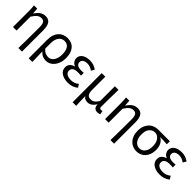

<svg xmlns="http://www.w3.org/2000/svg" viewBox="299 -1908 3459 3459"><g transform="rotate(45 2028.5 -178.5)"><path d="M428 199Q430 133 431 63.5Q432 -6 432.5 -74Q433 -142 433.5 -207.5Q434 -273 434 -332Q434 -409 413.5 -443Q393 -477 345 -477Q323 -477 303 -471Q283 -465 264 -450.5Q245 -436 225.5 -413Q206 -390 183 -355V0H92V-394Q92 -427 90.5 -463.5Q89 -500 84 -543H167L175 -429H178Q220 -494 266 -525Q312 -556 372 -556Q450 -556 485 -502.5Q520 -449 520 -344V199Z M691 -278Q691 -348 710 -400.5Q729 -453 761.5 -487.5Q794 -522 838 -539Q882 -556 931 -556Q1044 -556 1104.5 -482Q1165 -408 1165 -280Q1165 -210 1146 -155.5Q1127 -101 1095.5 -63.5Q1064 -26 1024 -6.5Q984 13 941 13Q896 13 855.5 -3.5Q815 -20 777 -64Q778 -27 779 5.5Q780 38 781 69Q782 100 782.5 131.5Q783 163 783 199H691ZM925 -63Q955 -63 982 -78Q1009 -93 1028.5 -120.5Q1048 -148 1059.5 -188Q1071 -228 1071 -279Q1071 -369 1037 -424.5Q1003 -480 927 -480Q897 -480 870 -467.5Q843 -455 822.5 -429.5Q802 -404 790 -365.5Q778 -327 778 -276V-137Q816 -91 853 -77Q890 -63 925 -63Z M1498 13Q1448 13 1405.5 1.5Q1363 -10 1332.5 -31Q1302 -52 1285 -82Q1268 -112 1268 -150Q1268 -208 1301.5 -240.5Q1335 -273 1381 -285V-290Q1339 -305 1317 -339Q1295 -373 1295 -411Q1295 -448 1311.5 -475Q1328 -502 1356.5 -520Q1385 -538 1422.5 -547Q1460 -556 1502 -556Q1552 -556 1596 -541Q1640 -526 1678 -497L1641 -436Q1609 -459 1576 -471.5Q1543 -484 1505 -484Q1454 -484 1420 -462.5Q1386 -441 1386 -399Q1386 -362 1415.5 -338.5Q1445 -315 1511 -315Q1527 -315 1542.5 -315.5Q1558 -316 1578 -318V-247Q1554 -249 1534 -249.5Q1514 -250 1494 -250Q1427 -250 1393.5 -226Q1360 -202 1360 -157Q1360 -112 1398.5 -86Q1437 -60 1507 -60Q1547 -60 1582.5 -72Q1618 -84 1656 -115L1695 -54Q1646 -16 1600.5 -1.5Q1555 13 1498 13Z M1810 -543H1901V-210Q1901 -138 1924 -102Q1947 -66 2001 -66Q2019 -66 2037 -70Q2055 -74 2072.5 -85Q2090 -96 2108 -116.5Q2126 -137 2145 -170V-543H2237Q2235 -432 2233 -318.5Q2231 -205 2231 -106Q2231 -83 2242 -73Q2253 -63 2271 -63Q2284 -63 2303 -69L2315 0Q2303 6 2288 9.5Q2273 13 2251 13Q2204 13 2181 -12Q2158 -37 2153 -92H2151Q2121 -39 2082.5 -13.5Q2044 12 1999 12Q1967 12 1940.5 1.5Q1914 -9 1894 -41Q1894 -1 1894.5 29.5Q1895 60 1896 87Q1897 114 1898.5 140.5Q1900 167 1902 199H1810Z M2774 199Q2776 133 2777 63.5Q2778 -6 2778.5 -74Q2779 -142 2779.5 -207.5Q2780 -273 2780 -332Q2780 -409 2759.5 -443Q2739 -477 2691 -477Q2669 -477 2649 -471Q2629 -465 2610 -450.5Q2591 -436 2571.5 -413Q2552 -390 2529 -355V0H2438V-394Q2438 -427 2436.5 -463.5Q2435 -500 2430 -543H2513L2521 -429H2524Q2566 -494 2612 -525Q2658 -556 2718 -556Q2796 -556 2831 -502.5Q2866 -449 2866 -344V199Z M3245 13Q3196 13 3151.5 -5.5Q3107 -24 3073.5 -59Q3040 -94 3020.5 -146Q3001 -198 3001 -265Q3001 -337 3021.5 -389Q3042 -441 3076.5 -475.5Q3111 -510 3156 -526.5Q3201 -543 3249 -543H3546V-465Q3500 -469 3460 -471Q3420 -473 3375 -474V-470Q3426 -441 3454 -386.5Q3482 -332 3482 -254Q3482 -191 3463.5 -141Q3445 -91 3413 -57Q3381 -23 3338 -5Q3295 13 3245 13ZM3246 -63Q3311 -63 3352.5 -116Q3394 -169 3394 -262Q3394 -303 3384.5 -340Q3375 -377 3356 -405Q3337 -433 3309.5 -450Q3282 -467 3247 -467Q3183 -467 3139.5 -417.5Q3096 -368 3096 -265Q3096 -219 3107 -181.5Q3118 -144 3138 -117.5Q3158 -91 3185.5 -77Q3213 -63 3246 -63Z M3837 13Q3787 13 3744.5 1.5Q3702 -10 3671.5 -31Q3641 -52 3624 -82Q3607 -112 3607 -150Q3607 -208 3640.5 -240.5Q3674 -273 3720 -285V-290Q3678 -305 3656 -339Q3634 -373 3634 -411Q3634 -448 3650.5 -475Q3667 -502 3695.5 -520Q3724 -538 3761.5 -547Q3799 -556 3841 -556Q3891 -556 3935 -541Q3979 -526 4017 -497L3980 -436Q3948 -459 3915 -471.5Q3882 -484 3844 -484Q3793 -484 3759 -462.5Q3725 -441 3725 -399Q3725 -362 3754.5 -338.5Q3784 -315 3850 -315Q3866 -315 3881.5 -315.5Q3897 -316 3917 -318V-247Q3893 -249 3873 -249.5Q3853 -250 3833 -250Q3766 -250 3732.5 -226Q3699 -202 3699 -157Q3699 -112 3737.5 -86Q3776 -60 3846 -60Q3886 -60 3921.5 -72Q3957 -84 3995 -115L4034 -54Q3985 -16 3939.5 -1.5Q3894 13 3837 13Z"/></g></svg>

Font: Kinto Sans
Style: Regular
Weight: 400
Designer: Authors: Ryoko NISHIZUKA  (kana & ideographs); Paul D. Hunt (Latin, Greek & Cyrillic); Wenlong ZHANG  (bopomofo); Sandol
Foundry: Adobe Systems Incorporated, ookami Inc.
Version: Version 0.001